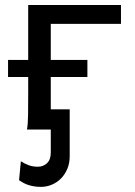

<svg xmlns="http://www.w3.org/2000/svg" viewBox="-20 -518 540 768"><path d="M12.2 -278.3H92.8V-498H463.9V-422.4H183.1V-278.3H329.6V-210H183.1V-80.6H258.8V107.4Q258.8 135.3 249 158Q239.3 180.7 223.4 196.5Q207.5 212.4 186.8 220.9Q166 229.5 144 229.5Q118.7 229.5 97.2 223.1Q75.7 216.8 56.2 202.6L63.5 127Q79.1 137.2 95.2 143.1Q111.3 148.9 131.8 148.9Q152.8 148.9 168 134.8Q183.1 120.6 183.1 92.8V0H87.9Q91.8 -20.5 92.3 -59.3Q92.8 -98.1 92.8 -148.9V-210H12.2Z"/></svg>

Font: Andika CyrE
Style: Regular
Weight: 400
Designer: Victor Gaultney, Annie Olsen, Julie Remington, Don Collingsworth, Eric Hays, Becca Hirsbrunner
Foundry: SIL International
Version: Version 5.000